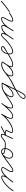

<svg xmlns="http://www.w3.org/2000/svg" viewBox="1920 -2246 622 4523"><g transform="rotate(-90 2231.5 16.0)"><path d="M-5 20Q-13 15 -8 7Q21 -38 59 -83.5Q97 -129 141 -168Q185 -207 231 -233Q249 -243 273.5 -253Q298 -263 320.5 -265Q343 -267 354 -253.5Q365 -240 354 -201Q344 -163 319 -126Q294 -89 265 -54Q236 -19 212 13Q212 13 212 13Q212 13 212 13Q206 20 198 15Q191 9 196 1Q220 -29 248.5 -63.5Q277 -98 301.5 -134Q326 -170 336 -207Q344 -235 335 -243Q326 -251 308 -246.5Q290 -242 271 -232.5Q252 -223 241 -217Q196 -192 153 -153.5Q110 -115 73 -70.5Q36 -26 8 17Q3 25 -5 20ZM198 15Q191 9 196 1Q214 -22 239.5 -55.5Q265 -89 296 -125.5Q327 -162 361.5 -194Q396 -226 431 -246Q466 -266 500 -266Q531 -266 549.5 -250.5Q568 -235 550 -202Q550 -202 550 -202Q550 -202 550 -202Q535 -173 517.5 -145.5Q500 -118 482 -91Q478 -85 472 -71.5Q466 -58 462 -42.5Q458 -27 460.5 -15Q463 -3 477 -2Q498 -1 525 -16.5Q552 -32 577.5 -52Q603 -72 622 -85Q622 -85 622 -85Q622 -85 622 -85Q629 -90 635 -82Q640 -75 632 -69Q612 -55 585 -34Q558 -13 529 2.5Q500 18 475 16Q453 15 446 0.5Q439 -14 441.5 -33.5Q444 -53 451.5 -72Q459 -91 466 -101Q484 -128 501 -155Q518 -182 534 -210Q534 -210 534 -210Q534 -210 534 -210Q545 -233 532.5 -240Q520 -247 500 -247Q471 -247 438 -227Q405 -207 371 -175Q337 -143 306.5 -107.5Q276 -72 251.5 -39.5Q227 -7 212 13Q206 20 198 15Z M619 -72Q614 -79 622 -85Q684 -128 746.5 -176.5Q809 -225 877 -258Q886 -262 890 -253Q894 -245 885 -241Q837 -219 806.5 -171.5Q776 -124 776 -71Q776 -43 794.5 -24Q813 -5 841 -5Q871 -5 897.5 -22Q924 -39 944 -66.5Q964 -94 975 -124.5Q986 -155 986 -183Q986 -207 969 -228.5Q952 -250 926 -250Q916 -250 903 -248Q890 -246 886 -235Q886 -235 886 -235Q886 -235 886 -235Q880 -218 898.5 -208Q917 -198 948.5 -192Q980 -186 1014 -184Q1048 -182 1074.5 -181.5Q1101 -181 1108 -180Q1108 -180 1108 -180Q1108 -180 1108 -180Q1118 -180 1118 -171Q1117 -161 1108 -161Q1096 -162 1066 -162Q1036 -162 998.5 -165.5Q961 -169 928 -177Q895 -185 877 -200.5Q859 -216 868 -241Q868 -241 868 -241Q868 -241 868 -241Q874 -259 891.5 -264Q909 -269 926 -269Q960 -269 982.5 -242Q1005 -215 1005 -183Q1005 -151 992.5 -117Q980 -83 957.5 -53Q935 -23 905.5 -4.5Q876 14 841 14Q805 14 781 -10.5Q757 -35 757 -71Q757 -130 790.5 -181.5Q824 -233 877 -258Q886 -262 890 -254Q894 -245 886 -241Q818 -208 756 -160Q694 -112 632 -69Q625 -64 619 -72Z M1099 -171Q1098 -180 1108 -180Q1141 -181 1165 -195Q1189 -209 1209.5 -227.5Q1230 -246 1252 -260.5Q1274 -275 1304 -275Q1339 -275 1339 -241Q1339 -212 1325 -183Q1311 -154 1300 -128Q1285 -95 1270 -62Q1255 -29 1240 4Q1240 4 1240 4Q1240 4 1240 4Q1236 13 1227 9Q1218 5 1222 -4Q1237 -37 1252 -70Q1267 -103 1282 -136Q1293 -160 1306.5 -187.5Q1320 -215 1320 -241Q1320 -255 1304 -255Q1278 -255 1257.5 -241Q1237 -227 1216.5 -208.5Q1196 -190 1170.5 -176Q1145 -162 1108 -162Q1099 -161 1099 -171ZM1505 -273Q1513 -277 1517 -269Q1522 -260 1513 -256Q1462 -230 1411 -204.5Q1360 -179 1308 -153Q1300 -149 1297 -158Q1293 -168 1301 -170Q1319 -176 1336.5 -178.5Q1354 -181 1372 -180Q1372 -180 1372 -180Q1372 -180 1372 -180Q1384 -181 1400 -177Q1416 -173 1425.5 -163.5Q1435 -154 1427 -136Q1427 -136 1427 -136Q1427 -136 1427 -136Q1416 -112 1405 -88Q1394 -64 1383 -40Q1383 -40 1383 -40Q1383 -40 1383 -40Q1376 -25 1381.5 -18.5Q1387 -12 1398.5 -11Q1410 -10 1421 -10Q1471 -10 1521 -33.5Q1571 -57 1611 -85Q1611 -85 1611 -85Q1611 -85 1611 -85Q1618 -90 1624 -82Q1629 -75 1621 -69Q1579 -39 1526.5 -15Q1474 9 1421 9Q1403 9 1386 4.5Q1369 0 1362 -12.5Q1355 -25 1366 -48Q1366 -48 1366 -48Q1366 -48 1366 -48Q1377 -72 1387.5 -96Q1398 -120 1409 -144Q1409 -144 1409 -144Q1409 -144 1409 -144Q1413 -152 1405 -156Q1397 -160 1386.5 -161Q1376 -162 1372 -162Q1372 -162 1372 -162Q1372 -162 1372 -162Q1355 -162 1339 -159.5Q1323 -157 1307 -152Q1298 -150 1295 -158Q1292 -166 1300 -170Q1351 -195 1402 -221Q1453 -247 1505 -273Q1505 -273 1505 -273Q1505 -273 1505 -273Z M1620 -69Q1613 -64 1607 -72Q1602 -79 1610 -85Q1662 -121 1710 -165.5Q1758 -210 1795 -263Q1800 -270 1808 -265Q1816 -260 1811 -252Q1793 -220 1770.5 -183Q1748 -146 1731.5 -107.5Q1715 -69 1715 -32Q1715 -15 1729.5 -10Q1744 -5 1757 -5Q1783 -5 1815.5 -24.5Q1848 -44 1882.5 -74.5Q1917 -105 1949 -140Q1981 -175 2006.5 -206.5Q2032 -238 2046 -259Q2052 -266 2059 -260Q2067 -254 2061 -247Q2051 -234 2040 -220.5Q2029 -207 2020 -192Q2020 -192 2020 -192Q2020 -193 2020 -193Q2001 -155 1979 -114Q1957 -73 1957 -30Q1957 -20 1960 -14Q1960 -14 1960 -14Q1960 -15 1960 -15Q1964 -9 1966.5 -8Q1969 -7 1977 -7Q2000 -7 2030.5 -21Q2061 -35 2090.5 -53.5Q2120 -72 2138 -85Q2145 -90 2151 -82Q2156 -75 2148 -69Q2129 -56 2098 -36.5Q2067 -17 2034.5 -2.5Q2002 12 1977 12Q1965 12 1957.5 8.5Q1950 5 1944 -5Q1944 -5 1944 -6Q1944 -6 1944 -6Q1938 -16 1938 -30Q1938 -76 1960.5 -119Q1983 -162 2004 -201Q2004 -201 2004 -202Q2004 -202 2004 -202Q2013 -217 2024.5 -231Q2036 -245 2047 -259Q2052 -266 2060 -261Q2067 -255 2062 -247Q2046 -225 2019.5 -192Q1993 -159 1960 -123.5Q1927 -88 1891 -56.5Q1855 -25 1820.5 -5.5Q1786 14 1757 14Q1735 14 1715.5 4Q1696 -6 1696 -32Q1696 -71 1712.5 -111.5Q1729 -152 1752 -190Q1775 -228 1795 -262Q1799 -270 1808 -264Q1816 -259 1811 -251Q1773 -198 1723.5 -152Q1674 -106 1620 -69Q1620 -69 1620 -69Q1620 -69 1620 -69Z M2147 -69Q2140 -64 2134 -72Q2129 -79 2137 -85Q2189 -121 2244.5 -161Q2300 -201 2361 -229Q2422 -257 2488 -257Q2499 -257 2509.5 -256.5Q2520 -256 2531 -254Q2541 -253 2539 -244Q2538 -234 2529 -236Q2511 -238 2492 -238Q2415 -238 2349 -200Q2283 -162 2246 -94Q2238 -80 2231 -62.5Q2224 -45 2224 -28Q2224 4 2254 4Q2297 4 2339 -22Q2381 -48 2417.5 -88Q2454 -128 2482 -171Q2510 -214 2526 -247Q2531 -256 2539 -251Q2548 -247 2544 -239Q2505 -162 2467 -84.5Q2429 -7 2391 70Q2391 70 2390 70Q2390 71 2390 71Q2380 89 2366.5 118.5Q2353 148 2337 180.5Q2321 213 2302 241.5Q2283 270 2263 288.5Q2243 307 2221 307Q2200 307 2182 295.5Q2164 284 2164 260Q2164 229 2192 196.5Q2220 164 2265.5 132.5Q2311 101 2366 70.5Q2421 40 2476 12Q2531 -16 2577.5 -40.5Q2624 -65 2653 -85Q2660 -90 2666 -82Q2671 -75 2663 -69Q2628 -45 2591 -23.5Q2554 -2 2516 17Q2492 29 2451.5 48.5Q2411 68 2365 92Q2319 116 2277.5 144Q2236 172 2209.5 201.5Q2183 231 2183 260Q2183 275 2195.5 281.5Q2208 288 2221 288Q2238 288 2255.5 270Q2273 252 2290.5 224Q2308 196 2323.5 164.5Q2339 133 2352 105.5Q2365 78 2374 61Q2374 61 2374 62Q2373 62 2373 62Q2412 -15 2450 -92.5Q2488 -170 2526 -247Q2531 -256 2539 -252Q2548 -247 2544 -239Q2526 -202 2496 -157.5Q2466 -113 2427.5 -72Q2389 -31 2345 -4Q2301 23 2254 23Q2231 23 2218 8.5Q2205 -6 2205 -28Q2205 -47 2212.5 -67Q2220 -87 2229 -103Q2269 -176 2339 -216.5Q2409 -257 2492 -257Q2512 -257 2531 -254Q2541 -253 2539 -244Q2538 -234 2529 -236Q2519 -237 2509 -237.5Q2499 -238 2488 -238Q2424 -238 2365 -210.5Q2306 -183 2252 -143.5Q2198 -104 2147 -69Q2147 -69 2147 -69Q2147 -69 2147 -69Z M2663 -69Q2656 -64 2650 -72Q2645 -79 2653 -85Q2689 -110 2726.5 -141Q2764 -172 2803.5 -200.5Q2843 -229 2886 -247.5Q2929 -266 2976 -266Q2992 -266 3007.5 -262Q3023 -258 3037 -249Q3044 -243 3039 -236Q3034 -228 3026 -233Q3002 -247 2974 -247Q2938 -247 2893.5 -228.5Q2849 -210 2808 -179.5Q2767 -149 2740.5 -111Q2714 -73 2714 -34Q2714 -14 2724.5 -8Q2735 -2 2753 -2Q2795 -2 2835.5 -27Q2876 -52 2913 -90Q2950 -128 2979 -169Q3008 -210 3026 -243Q3030 -251 3039 -246Q3047 -242 3042 -233Q3032 -214 3013 -187.5Q2994 -161 2975 -132.5Q2956 -104 2943 -77.5Q2930 -51 2930 -32Q2930 -16 2944 -10.5Q2958 -5 2971 -5Q3004 -5 3039.5 -17.5Q3075 -30 3108.5 -48.5Q3142 -67 3168 -85Q3168 -85 3168 -85Q3168 -85 3168 -85Q3175 -90 3181 -82Q3186 -75 3178 -69Q3151 -50 3115.5 -30.5Q3080 -11 3043 1.5Q3006 14 2971 14Q2950 14 2930.5 3.5Q2911 -7 2911 -32Q2911 -56 2924 -83.5Q2937 -111 2956 -139Q2975 -167 2994 -193.5Q3013 -220 3026 -243Q3030 -251 3039 -246Q3047 -242 3042 -233Q3023 -198 2992.5 -155Q2962 -112 2923.5 -73Q2885 -34 2841.5 -8.5Q2798 17 2753 17Q2727 17 2711 5.5Q2695 -6 2695 -34Q2695 -77 2723 -118.5Q2751 -160 2794.5 -193Q2838 -226 2886 -246Q2934 -266 2974 -266Q3008 -266 3036 -249Q3044 -245 3038 -236Q3033 -228 3025 -233Q3015 -241 3002 -244Q2989 -247 2976 -247Q2931 -247 2890 -229Q2849 -211 2810 -182.5Q2771 -154 2734.5 -123.5Q2698 -93 2663 -69Q2663 -69 2663 -69Q2663 -69 2663 -69Z M3178 -69Q3171 -64 3165 -72Q3160 -79 3168 -85Q3176 -91 3201 -105.5Q3226 -120 3258 -138Q3290 -156 3319.5 -175Q3349 -194 3369 -209Q3389 -224 3389 -232Q3389 -242 3376.5 -247Q3364 -252 3356 -252Q3327 -252 3303.5 -233.5Q3280 -215 3265 -188Q3250 -161 3244 -136Q3244 -136 3244 -136Q3244 -135 3244 -135Q3239 -118 3235.5 -101.5Q3232 -85 3232 -66Q3232 -41 3242.5 -23.5Q3253 -6 3281 -6Q3310 -6 3339.5 -19Q3369 -32 3396.5 -50.5Q3424 -69 3447 -85Q3447 -85 3447 -85Q3447 -85 3447 -85Q3454 -90 3460 -82Q3465 -75 3457 -69Q3433 -52 3404 -33Q3375 -14 3343.5 -0.5Q3312 13 3281 13Q3245 13 3229 -10Q3213 -33 3213 -66Q3213 -86 3216.5 -104Q3220 -122 3226 -141Q3226 -141 3226 -140Q3226 -140 3226 -140Q3232 -170 3250 -200Q3268 -230 3295 -250.5Q3322 -271 3356 -271Q3372 -271 3389.5 -261Q3407 -251 3407 -232Q3407 -222 3402.5 -213.5Q3398 -205 3390 -198Q3371 -180 3345 -167Q3319 -154 3296 -141Q3265 -125 3236 -107Q3207 -89 3178 -69Q3178 -69 3178 -69Q3178 -69 3178 -69Z M3444 -72Q3439 -79 3447 -85Q3493 -117 3533 -155Q3546 -167 3562.5 -186Q3579 -205 3597.5 -224.5Q3616 -244 3635.5 -257Q3655 -270 3674 -270Q3694 -270 3705 -256.5Q3716 -243 3716 -224Q3716 -203 3700 -170Q3684 -137 3661 -100.5Q3638 -64 3615.5 -32.5Q3593 -1 3581 17Q3575 25 3568 20Q3560 14 3565 7Q3577 -10 3598.5 -40.5Q3620 -71 3642.5 -106.5Q3665 -142 3681 -174Q3697 -206 3697 -224Q3697 -236 3691.5 -243.5Q3686 -251 3674 -251Q3659 -251 3641 -238Q3623 -225 3605 -206Q3587 -187 3572 -168.5Q3557 -150 3546 -141Q3505 -103 3457 -69Q3450 -64 3444 -72ZM3568 20Q3560 14 3565 7Q3591 -31 3621.5 -77Q3652 -123 3688 -166Q3724 -209 3767 -236.5Q3810 -264 3861 -264Q3879 -264 3893 -254.5Q3907 -245 3907 -225Q3907 -211 3896.5 -186.5Q3886 -162 3869.5 -132.5Q3853 -103 3835 -73Q3817 -43 3801 -19Q3785 5 3776 19Q3776 19 3776 19Q3776 19 3776 19Q3771 27 3763 22Q3755 17 3760 9Q3768 -3 3783.5 -27Q3799 -51 3817 -80Q3835 -109 3851 -138Q3867 -167 3877.5 -190Q3888 -213 3888 -225Q3888 -237 3879.5 -241Q3871 -245 3861 -245Q3813 -245 3772.5 -217.5Q3732 -190 3697.5 -148.5Q3663 -107 3634 -62Q3605 -17 3581 17Q3575 25 3568 20ZM3763 23Q3755 18 3759 10Q3781 -27 3811.5 -73.5Q3842 -120 3879.5 -163.5Q3917 -207 3960.5 -236.5Q4004 -266 4052 -267Q4079 -268 4086.5 -253.5Q4094 -239 4089 -219Q4084 -199 4076 -184Q4062 -159 4045.5 -131Q4029 -103 4016 -73.5Q4003 -44 4003 -16Q4003 -12 4004.5 -8Q4006 -4 4011 -4Q4042 -4 4073 -17.5Q4104 -31 4133.5 -49.5Q4163 -68 4187 -85Q4194 -90 4200 -82Q4205 -75 4197 -69Q4172 -51 4141 -32Q4110 -13 4077 1Q4044 15 4011 15Q3997 15 3990.5 5.5Q3984 -4 3984 -16Q3984 -46 3997 -76.5Q4010 -107 4027.5 -136.5Q4045 -166 4059 -192Q4064 -201 4069 -214.5Q4074 -228 4072 -238.5Q4070 -249 4052 -248Q4008 -247 3966.5 -218Q3925 -189 3889 -146.5Q3853 -104 3824.5 -59Q3796 -14 3776 19Q3771 28 3763 23Z M4214 -70Q4209 -78 4216 -83Q4278 -127 4340.5 -172Q4403 -217 4456 -271Q4456 -271 4456 -271Q4456 -271 4456 -271Q4463 -277 4470 -271Q4476 -264 4470 -257Q4416 -203 4352.5 -157.5Q4289 -112 4228 -68Q4220 -62 4214 -70Z"/></g></svg>

Font: FRB American Cursive Guidelines Arrows Extralight
Style: Italic
Weight: 200
Italic angle: -25°
Version: Version 2.0;Modular Font Editor K font №1